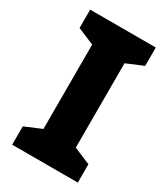

<svg xmlns="http://www.w3.org/2000/svg" viewBox="-178 -863 769 879"><g transform="rotate(30 206.5 -423.0)"><path d="M380 -66V-163L292 -200V-646L380 -683V-780H33V-683L121 -646V-200L33 -163V-66Z"/></g></svg>

Font: Noto Sans Malayalam UI ExtraBold
Style: Regular
Weight: 800
Designer: Jelle Bosma - Monotype Design Team
Foundry: Monotype Imaging Inc.
Version: Version 2.104